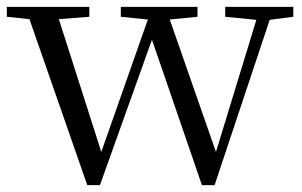

<svg xmlns="http://www.w3.org/2000/svg" viewBox="-25 -536 883 561"><path d="M633 -487 724 -478 606 -92 471 -479 552 -487V-516H328V-487L407 -479L271 -92L147 -480L236 -487V-516H-5V-487L61 -480L230 5H267L419 -420L565 5H602L763 -478L832 -487V-516H633Z"/></svg>

Font: Noto Serif CJK TC
Style: Regular
Weight: 400
Designer: Ryoko NISHIZUKA 西塚涼子 (kana & ideographs); Frank Grießhammer (Latin, Greek & Cyrillic); Wenlong ZHANG 张文龙 (bopomofo); San
Foundry: Adobe
Version: Version 2.001;hotconv 1.1.0;makeotfexe 2.6.0